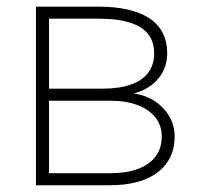

<svg xmlns="http://www.w3.org/2000/svg" viewBox="-20 -548 592 568"><path d="M306.2 -250H113.3L112.3 -285.6H280.8Q331.5 -285.6 366 -297.4Q400.4 -309.1 418.2 -332.5Q436 -356 436 -390.1Q436 -417 425.5 -436.3Q415 -455.6 394.3 -468Q373.5 -480.5 343 -486.6Q312.5 -492.7 272.5 -492.7H125V0H86.4V-528.3H272.5Q319.3 -528.3 356.7 -520Q394 -511.7 420.4 -494.9Q446.8 -478 460.7 -451.7Q474.6 -425.3 474.6 -390.1Q474.6 -365.7 465.8 -344.5Q457 -323.2 439.9 -306.4Q422.9 -289.6 398.2 -279.1Q373.5 -268.6 341.3 -266.1ZM306.2 0H104L112.3 -35.6H306.2Q353.5 -35.6 387.7 -48.1Q421.9 -60.5 440.2 -85Q458.5 -109.4 458.5 -144.5Q458.5 -176.3 440.2 -200Q421.9 -223.6 387.7 -236.8Q353.5 -250 306.2 -250H172.9L173.8 -285.6H348.6L368.2 -272.5Q406.2 -268.6 435.1 -250.5Q463.9 -232.4 480.2 -204.8Q496.6 -177.2 496.6 -144.5Q496.6 -108.4 482.9 -81.5Q469.2 -54.7 444.1 -36.4Q418.9 -18.1 384 -9Q349.1 0 306.2 0Z"/></svg>

Font: Roboto ExtraLight
Style: Regular
Weight: 250
Designer: Christian Robertson
Foundry: Google
Version: Version 3.009; 2024